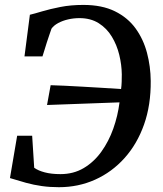

<svg xmlns="http://www.w3.org/2000/svg" viewBox="-20 -772 680 800"><path d="M225.5 8Q187 8 153.8 3.2Q120.5 -1.5 88.8 -10.2Q57 -19 21.5 -30L51.5 -206.5H114L122.5 -73Q139 -61 166.5 -53.8Q194 -46.5 232 -46.5Q286.5 -46.5 329 -71.8Q371.5 -97 402.2 -139.8Q433 -182.5 452 -236Q471 -289.5 478 -345.5L176 -334.5L191 -417Q214 -416.5 249 -414.8Q284 -413 324.2 -410.8Q364.5 -408.5 406.2 -406Q448 -403.5 484.5 -401Q486.5 -415.5 487 -431.2Q487.5 -447 487.5 -462Q487 -502 477 -543.2Q467 -584.5 446 -619.2Q425 -654 391.5 -675.2Q358 -696.5 311 -696.5Q287 -696.5 264 -691.2Q241 -686 222.5 -676Q204 -666 194.5 -652.5Q190 -639 185 -624.8Q180 -610.5 175.2 -595.5Q170.5 -580.5 166 -565.8Q161.5 -551 157 -537H82L104.5 -710.5Q123.5 -715 156 -724.8Q188.5 -734.5 231.8 -743Q275 -751.5 327.5 -751.5Q405 -751.5 458.8 -725Q512.5 -698.5 545 -653.5Q577.5 -608.5 592.5 -551.8Q607.5 -495 608 -435Q609 -334.5 580.2 -253.2Q551.5 -172 499 -113.5Q446.5 -55 376.5 -23.5Q306.5 8 225.5 8Z"/></svg>

Font: Merriweather 24pt Medium
Style: Italic
Weight: 500
Italic angle: -7.8°
Version: Version 2.101